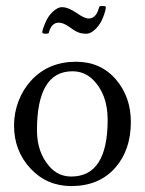

<svg xmlns="http://www.w3.org/2000/svg" viewBox="-20 -606 486 644"><path d="M177 -530Q153.1 -530 144 -497.6Q144 -495.1 143.1 -495.1L140.9 -493.7L131.8 -492.9Q121.8 -492.9 121.8 -498Q121.8 -505.4 131.6 -528.9Q141.4 -552.5 157.8 -567.3Q174.3 -582 187.1 -582Q200 -582 213.1 -576Q226.3 -570.1 236.3 -563Q263.2 -543.9 276.9 -543.9Q301.5 -543.9 311 -576.9Q313.2 -584 314.3 -585Q315.4 -585.9 325.2 -585.9Q335 -585.9 335 -582Q335 -572.5 326.3 -549.2Q317.6 -525.9 301.3 -509.4Q284.9 -492.9 269.8 -492.9Q254.6 -492.9 244.6 -496.7Q234.6 -500.5 226.4 -506Q218.3 -511.5 210.4 -517.1Q191.9 -530 177 -530ZM27.1 -185.1Q27.1 -227.5 42.2 -267Q57.4 -306.4 84 -335.4Q142.1 -398.9 235.1 -398.9Q317.6 -398.9 368.7 -339.6Q418.9 -281.2 418.9 -197Q418.9 -102.5 366.2 -43Q312.3 18.1 219 18.1Q137.2 18.1 82 -41Q27.1 -100.1 27.1 -185.1ZM104 -168.9Q104 -95 146 -47.4Q175.3 -13.9 219 -13.9Q341.1 -13.9 341.1 -204.1Q341.1 -291.7 289.6 -340.8Q262 -366.9 222.9 -366.9Q104 -366.9 104 -168.9Z"/></svg>

Font: Fanwood Text
Style: Regular
Weight: 400
Version: Version 1.1001